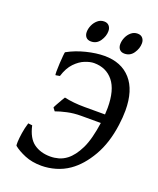

<svg xmlns="http://www.w3.org/2000/svg" viewBox="-149 -886 816 991"><g transform="rotate(20 259.5 -390.5)"><path d="M503.9 -321.3Q490.2 -218.3 447.5 -144.3Q404.8 -70.3 348.6 -31.2Q314.9 -7.8 275.9 3.4Q236.8 14.6 198.7 14.6Q147 14.6 107.2 -2Q67.4 -18.6 43.9 -38.1Q41.5 -40.5 42.2 -60.1Q43 -79.6 47.4 -108.9Q51.8 -138.2 61 -168L83.5 -165.5Q98.1 -99.1 135 -72.5Q171.9 -45.9 225.6 -45.9Q248.5 -45.9 271.2 -52.2Q293.9 -58.6 314.5 -74.2Q347.7 -99.6 373.5 -152.1Q399.4 -204.6 413.1 -303.2Q418.9 -346.7 418.9 -383.3Q418.9 -481 380.1 -528.8Q341.3 -576.7 274.4 -576.7Q253.4 -576.7 225.3 -565.7Q197.3 -554.7 171.4 -527.8Q145.5 -501 130.9 -453.6L108.4 -449.7Q106 -450.7 106 -470Q106 -489.3 107.4 -513.9Q108.9 -538.6 110.6 -557.9Q112.3 -577.1 114.3 -578.1Q159.2 -603 213.6 -616.5Q268.1 -629.9 312.5 -629.9Q405.8 -629.9 457.8 -571Q509.8 -512.2 509.8 -401.4Q509.8 -364.7 503.9 -321.3ZM460 -323.2 447.3 -297.9H303.7Q263.7 -297.9 228.3 -290Q192.9 -282.2 168 -272.9L155.3 -289.6Q156.7 -294.4 164.8 -308.8Q172.9 -323.2 181.4 -338.1Q189.9 -353 193.4 -357.9Q243.7 -346.7 304.7 -346.7H447.8ZM471.2 -756.8Q471.2 -728.5 453.1 -702.1Q435.1 -675.8 403.8 -675.8Q386.2 -675.8 376.7 -686.5Q367.2 -697.3 367.2 -714.8Q367.2 -732.9 375.2 -751.7Q383.3 -770.5 398.4 -783.4Q413.6 -796.4 433.6 -796.4Q451.7 -796.4 461.4 -785.2Q471.2 -773.9 471.2 -756.8ZM287.1 -756.8Q287.1 -728.5 269 -702.1Q251 -675.8 220.2 -675.8Q202.1 -675.8 192.6 -686.5Q183.1 -697.3 183.1 -714.8Q183.1 -732.9 191.4 -751.7Q199.7 -770.5 214.8 -783.4Q230 -796.4 250 -796.4Q267.6 -796.4 277.3 -785.2Q287.1 -773.9 287.1 -756.8Z"/></g></svg>

Font: Gentium Book Plus
Style: Italic
Weight: 400
Italic angle: -8°
Designer: Victor Gaultney, Annie Olsen, Iska Routamaa, Becca Hirsbrunner
Foundry: SIL International
Version: Version 6.101